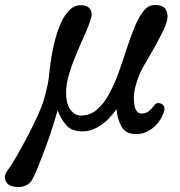

<svg xmlns="http://www.w3.org/2000/svg" viewBox="-150 -523 728 776"><path d="M-95 231Q-120 227 -127.5 207Q-135 187 -121 168Q-107 150 -85 112Q-63 74 -39.5 29.5Q-16 -15 2.5 -56Q21 -97 28 -122Q33 -140 39.5 -166.5Q46 -193 48 -215Q53 -269 63 -320Q73 -371 88.5 -412Q104 -453 126 -477.5Q148 -502 178 -502Q203 -502 214 -486.5Q225 -471 218 -450Q209 -419 192 -381.5Q175 -344 158 -303.5Q141 -263 129 -223Q117 -183 117 -147Q117 -104 134.5 -80Q152 -56 177 -56Q214 -56 242 -80Q270 -104 291.5 -144Q313 -184 330 -231.5Q347 -279 362.5 -327Q378 -375 394.5 -415Q411 -455 430.5 -479Q450 -503 476 -503Q511 -503 521 -482.5Q531 -462 525 -440Q519 -417 504 -387.5Q489 -358 472 -327.5Q455 -297 439.5 -271Q424 -245 416 -228Q408 -210 399.5 -181Q391 -152 391 -129Q391 -95 399 -79.5Q407 -64 422 -64Q440 -64 452.5 -74.5Q465 -85 474 -98Q481 -107 491 -106.5Q501 -106 509 -98.5Q517 -91 514 -77Q509 -55 493 -32.5Q477 -10 453 4.5Q429 19 400 19Q358 19 341 -11.5Q324 -42 321 -82Q309 -64 288.5 -43Q268 -22 241 -7Q214 8 183 8Q138 8 116 -19Q94 -46 83 -77Q77 -55 64.5 -15.5Q52 24 36 67.5Q20 111 5 148.5Q-10 186 -21 205Q-29 219 -47.5 227.5Q-66 236 -95 231Z"/></svg>

Font: Zen Old Mincho SemiBold
Style: Regular
Weight: 600
Version: Version 1.500